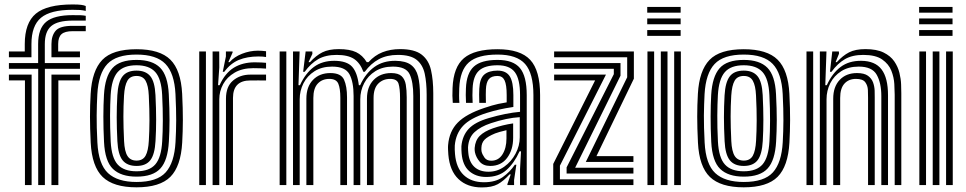

<svg xmlns="http://www.w3.org/2000/svg" viewBox="-20 -831 4338 862"><path d="M20 -574V-600H91.2V-633Q91.2 -728.5 141.1 -769.8Q191 -811 306 -811Q331.8 -811 344.5 -809.2Q357.2 -807.5 365 -804V-782Q351.2 -785.2 339.8 -786.1Q328.2 -787 306 -787Q206.8 -787 164 -751.2Q121.2 -715.5 121.2 -633V-574ZM151.5 0V-522H20V-548H151.2V-633Q151.2 -702.5 187.1 -732.8Q223 -763 306 -763Q332.8 -763 343.1 -762.6Q353.5 -762.2 365 -760V-738.5Q351.8 -738.8 340.8 -738.6Q329.8 -738.5 306 -738.5Q239 -738.5 210.1 -714.1Q181.2 -689.8 181.2 -633V-548H339V-522H181.5V0ZM211 -574V-633Q211 -671 229.9 -693Q248.8 -715 306 -715H365V-691H306Q271.2 -691 256.2 -677.6Q241.2 -664.2 241.2 -633V-600H339V-574ZM92 0V-470H20V-496H122V0ZM211 0V-496H339V-470H242V0Z M593 10Q489.2 10 441 -36.5Q392.8 -83 387.2 -190.8Q384 -257 384 -307.5Q384 -358 387 -410Q393 -514 439.1 -562Q485.2 -610 593 -610Q697.5 -610 744.9 -563.1Q792.2 -516.2 797.8 -410Q801.2 -342 801 -291.4Q800.8 -240.8 798 -191Q792 -84.5 745 -37.2Q698 10 593 10ZM593 -14Q684.8 -14 723.8 -57.1Q762.8 -100.2 768 -192.8Q770.8 -242 771 -290.4Q771.2 -338.8 767.8 -408.8Q763 -502.5 722.6 -544.2Q682.2 -586 593 -586Q502 -586 462.1 -543.8Q422.2 -501.5 417 -408.2Q414.5 -362.5 414 -312.9Q413.5 -263.2 417.2 -191.2Q422.2 -93.5 465 -53.8Q507.8 -14 593 -14ZM593 -38Q523 -38 487.1 -72.5Q451.2 -107 447 -194.2Q444 -254.2 444.1 -307.6Q444.2 -361 446.8 -405.2Q451.5 -487 484.2 -524.5Q517 -562 593 -562Q664.2 -562 698.9 -527Q733.5 -492 737.8 -408.2Q741.2 -341.2 741.1 -291.4Q741 -241.5 738.2 -195.8Q733.5 -111 700 -74.5Q666.5 -38 593 -38ZM593 -62Q650.8 -62 677.5 -93.2Q704.2 -124.5 708.2 -196.8Q710.8 -238 711 -289.4Q711.2 -340.8 708 -405Q704.5 -477.2 677.1 -507.6Q649.8 -538 593 -538Q534.8 -538 507.9 -507Q481 -476 476.8 -404.2Q474.5 -364.5 474.1 -312.9Q473.8 -261.2 477 -195.5Q480.8 -122.5 508.5 -92.2Q536.2 -62 593 -62ZM593 -86Q550.8 -86 530.4 -111.5Q510 -137 507 -197Q504 -256 504 -304.4Q504 -352.8 506.8 -403Q510.2 -462.5 530.1 -488.2Q550 -514 593 -514Q633.8 -514 654.4 -489.4Q675 -464.8 678 -404Q681 -343.8 681 -293.6Q681 -243.5 678.2 -198Q675 -138 655.1 -112Q635.2 -86 593 -86ZM593 -110Q621.2 -110 633.5 -131.9Q645.8 -153.8 648.2 -199.5Q650.8 -242 651 -289.8Q651.2 -337.5 648 -402.5Q646 -446.5 633.8 -468.2Q621.5 -490 593 -490Q564.2 -490 551.9 -468.5Q539.5 -447 536.8 -401.5Q534 -353.5 534 -307.5Q534 -261.5 537 -198Q539.2 -151.2 552.4 -130.6Q565.5 -110 593 -110Z M980 -508.5 994.2 -577.5V-600H1024L1024.5 -596L1005.2 -552H1010.8Q1031.5 -575.8 1066.6 -589.6Q1101.8 -603.5 1137.8 -603.5Q1155.2 -603.5 1174.5 -601V-575Q1161 -577.5 1140 -577.5Q1090 -577.5 1052.2 -561.9Q1014.5 -546.2 986.8 -508.5ZM934.5 0V-600H964.2L964.5 -528L959 -448.5H965.8Q990.5 -503 1029.9 -527.1Q1069.2 -551.2 1123.5 -551.2Q1138 -551.2 1153.2 -550.5Q1168.5 -549.8 1174.5 -549V-523Q1167 -523.8 1150.1 -524.4Q1133.2 -525 1117.8 -525Q1068 -525 1033.8 -505.1Q999.5 -485.2 982 -453.4Q964.5 -421.5 964.5 -385.2V0ZM874.5 0V-600H904.5V0ZM994.5 0V-388Q994.5 -442.5 1026.1 -469.2Q1057.8 -496 1103.8 -496H1174.5V-469.8Q1158.5 -470 1139.2 -469.9Q1120 -469.8 1103.8 -469.8Q1026 -469.8 1026 -391.2V0Z M1895.5 0V-405.8Q1895.5 -459.8 1886.9 -499.9Q1878.2 -540 1850.8 -562.2Q1823.2 -584.5 1766.5 -584.5Q1716.8 -584.5 1680.9 -565.2Q1645 -546 1617.5 -508.5H1611.5Q1597 -548.2 1569.6 -566.4Q1542.2 -584.5 1491.5 -584.5Q1441.8 -584.5 1408.5 -565.4Q1375.2 -546.2 1347.8 -508.5H1341L1352.2 -600H1382L1382.5 -589L1365.2 -552H1371.8Q1398.5 -581.5 1427.2 -596Q1456 -610.5 1501.2 -610.5Q1550.2 -610.5 1579 -596.8Q1607.8 -583 1626.5 -552H1634.5Q1662.2 -582.8 1697.5 -596.6Q1732.8 -610.5 1776.2 -610.5Q1841 -610.5 1872.9 -585.9Q1904.8 -561.2 1915 -516.5Q1925.2 -471.8 1925.2 -411.8V0ZM1235.5 0V-600H1265.5V0ZM1295.5 0V-600H1325.2L1320 -448.5H1326.8Q1351.2 -502.2 1389.2 -530.4Q1427.2 -558.5 1482.2 -558Q1536.8 -557.5 1560.5 -531.8Q1584.2 -506 1591 -448.5H1597Q1621.5 -502.2 1660.9 -530.4Q1700.2 -558.5 1755.2 -558Q1801.2 -557.5 1825 -539.8Q1848.8 -522 1857.1 -487.9Q1865.5 -453.8 1865.5 -403.8V0H1835.5V-399.8Q1835.5 -463.5 1819.1 -497.8Q1802.8 -532 1744 -532Q1698 -532 1665.1 -511.4Q1632.2 -490.8 1614.9 -457.4Q1597.5 -424 1597.5 -385.2V0H1567.5V-399.8Q1567.5 -463.5 1548.8 -497.8Q1530 -532 1471 -532Q1425 -532 1392.4 -511.4Q1359.8 -490.8 1342.6 -457.4Q1325.5 -424 1325.5 -385.2V0ZM1355.5 0V-388Q1355.5 -441.5 1385 -472.2Q1414.5 -503 1463.2 -503Q1511.2 -503 1524.6 -473.2Q1538 -443.5 1538 -393.8V0H1508V-392Q1508 -433 1499 -454.9Q1490 -476.8 1458.8 -476.8Q1426.2 -476.8 1406.5 -455.6Q1386.8 -434.5 1386.8 -391.2V0ZM1627.5 0V-388Q1627.5 -441.5 1657.5 -472.2Q1687.5 -503 1736.2 -503Q1768.2 -503 1783 -489.1Q1797.8 -475.2 1801.9 -450.8Q1806 -426.2 1806 -393.8V0H1776V-392Q1776 -433 1769.4 -454.9Q1762.8 -476.8 1731.8 -476.8Q1699.2 -476.8 1678.2 -455.6Q1657.2 -434.5 1657.2 -391.2V0Z M2374.8 0V-404Q2374.8 -501.5 2337.5 -543.8Q2300.2 -586 2213.8 -586Q2124.8 -586 2085 -550.9Q2045.2 -515.8 2041.8 -434.8Q2041.2 -419.5 2041.1 -402.8Q2041 -386 2042.5 -369.2H2012.8Q2011.2 -387 2011.1 -401.4Q2011 -415.8 2011.8 -436Q2015.5 -530 2063 -570Q2110.5 -610 2213.8 -610Q2316.2 -610 2360.5 -562.2Q2404.8 -514.5 2404.8 -404V0ZM2314.8 0.2V-72L2319.2 -151.5H2312.5Q2288.5 -98.2 2253.2 -67.2Q2218 -36.2 2162 -36.5Q2116.2 -36.8 2086.6 -62.8Q2057 -88.8 2052.5 -142.2Q2052.2 -147.2 2051.6 -157.6Q2051 -168 2051.5 -174.5Q2055.8 -221.8 2083.9 -252.2Q2112 -282.8 2174.8 -301Q2252 -323.5 2314.8 -329V-404Q2314.8 -475.8 2291.5 -506.9Q2268.2 -538 2213.8 -538Q2156.5 -538 2130.2 -513.6Q2104 -489.2 2101.8 -433.5Q2101.2 -419 2101 -403Q2100.8 -387 2102 -369.2H2072.2Q2071 -388.5 2071.1 -404.4Q2071.2 -420.2 2071.8 -434Q2074.5 -502.5 2107.5 -532.2Q2140.5 -562 2213.8 -562Q2284 -562 2314.4 -525.4Q2344.8 -488.8 2344.8 -404V0.2ZM2143 10.5Q2078.2 10.5 2038.6 -26.8Q1999 -64 1992.8 -137Q1992 -146.2 1991.5 -159.4Q1991 -172.5 1991.8 -180.2Q1997 -241.8 2035.1 -280.6Q2073.2 -319.5 2155.5 -346.8Q2174.8 -353.2 2188.4 -357.2Q2202 -361.2 2217 -364.5Q2232 -367.8 2254.8 -371.5V-404.2Q2254.8 -450.2 2245.4 -470.1Q2236 -490 2213.8 -490Q2186.5 -490 2174.6 -475.6Q2162.8 -461.2 2161.5 -429.5Q2161.2 -424.2 2161 -406Q2160.8 -387.8 2161.5 -369.2H2131.8Q2130.8 -391.5 2131.1 -406.9Q2131.5 -422.2 2131.8 -432.8Q2133.8 -479 2154.5 -496.5Q2175.2 -514 2213.8 -514Q2252.2 -514 2268.5 -488.5Q2284.8 -463 2284.8 -404.2V-350.8Q2247.8 -345.2 2221 -339.1Q2194.2 -333 2165.2 -324Q2091.5 -300.8 2059 -266Q2026.5 -231.2 2021.8 -177.8Q2021.2 -170.5 2021.6 -159.2Q2022 -148 2022.8 -139.5Q2028 -77.2 2062 -45Q2096 -12.8 2152.8 -12.8Q2205 -12.8 2237.2 -35.9Q2269.5 -59 2291.5 -91.5H2298.2L2288 -22.5V0H2258.2L2257.8 -4L2273 -48H2267.5Q2241 -18.5 2214.8 -4Q2188.5 10.5 2143 10.5ZM2173.2 -60Q2212 -60 2243.8 -82.6Q2275.5 -105.2 2294.5 -140.8Q2313.5 -176.2 2313.5 -214.8V-305Q2255 -301.5 2184.2 -278Q2137.5 -262.5 2110.8 -238Q2084 -213.5 2081.2 -169.5Q2081 -162.8 2081.6 -155.9Q2082.2 -149 2082.5 -144.8Q2086 -104 2109.5 -82Q2133 -60 2173.2 -60ZM2181 -86Q2150 -86 2133.6 -105.1Q2117.2 -124.2 2112.2 -147.5Q2110.5 -157.2 2111 -166.5Q2113.8 -201 2133.9 -221.1Q2154 -241.2 2193.2 -255Q2213 -262 2237 -267.9Q2261 -273.8 2283.8 -277V-212Q2283.8 -158.5 2256.8 -122.2Q2229.8 -86 2181 -86ZM2185.5 -109.5Q2218 -109.5 2235.9 -137.9Q2253.8 -166.2 2253.8 -209.2V-246.5Q2217 -237.8 2202.8 -232Q2169.5 -218.2 2155.6 -204Q2141.8 -189.8 2141.2 -166.8Q2141.2 -162 2141.2 -158.1Q2141.2 -154.2 2142.2 -150Q2145.2 -137.8 2155.1 -123.6Q2165 -109.5 2185.5 -109.5Z M2610 -104 2795.8 -484V-574H2467.8V-600H2825.8V-477.8L2657.8 -130H2823.8V-104ZM2523.8 -52V-79.5L2735.8 -498V-522H2467.8V-548H2765.8V-491.2L2562.2 -78H2823.8V-52ZM2463.8 0V-95L2651.8 -470H2467.8V-496H2700.5L2493.8 -87.2V-26H2823.8V0Z M2885.8 -774V-800H3035.8V-774ZM2885.8 -722V-748H3035.8V-722ZM2885.8 -670V-696H3035.8V-670ZM3006.8 0V-600H3036.8V0ZM2886.8 0V-600H2916.8V0ZM2946.8 0V-600H2976.8V0Z M3319.2 10Q3215.5 10 3167.2 -36.5Q3119 -83 3113.5 -190.8Q3110.2 -257 3110.2 -307.5Q3110.2 -358 3113.2 -410Q3119.2 -514 3165.4 -562Q3211.5 -610 3319.2 -610Q3423.8 -610 3471.1 -563.1Q3518.5 -516.2 3524 -410Q3527.5 -342 3527.2 -291.4Q3527 -240.8 3524.2 -191Q3518.2 -84.5 3471.2 -37.2Q3424.2 10 3319.2 10ZM3319.2 -14Q3411 -14 3450 -57.1Q3489 -100.2 3494.2 -192.8Q3497 -242 3497.2 -290.4Q3497.5 -338.8 3494 -408.8Q3489.2 -502.5 3448.9 -544.2Q3408.5 -586 3319.2 -586Q3228.2 -586 3188.4 -543.8Q3148.5 -501.5 3143.2 -408.2Q3140.8 -362.5 3140.2 -312.9Q3139.8 -263.2 3143.5 -191.2Q3148.5 -93.5 3191.2 -53.8Q3234 -14 3319.2 -14ZM3319.2 -38Q3249.2 -38 3213.4 -72.5Q3177.5 -107 3173.2 -194.2Q3170.2 -254.2 3170.4 -307.6Q3170.5 -361 3173 -405.2Q3177.8 -487 3210.5 -524.5Q3243.2 -562 3319.2 -562Q3390.5 -562 3425.1 -527Q3459.8 -492 3464 -408.2Q3467.5 -341.2 3467.4 -291.4Q3467.2 -241.5 3464.5 -195.8Q3459.8 -111 3426.2 -74.5Q3392.8 -38 3319.2 -38ZM3319.2 -62Q3377 -62 3403.8 -93.2Q3430.5 -124.5 3434.5 -196.8Q3437 -238 3437.2 -289.4Q3437.5 -340.8 3434.2 -405Q3430.8 -477.2 3403.4 -507.6Q3376 -538 3319.2 -538Q3261 -538 3234.1 -507Q3207.2 -476 3203 -404.2Q3200.8 -364.5 3200.4 -312.9Q3200 -261.2 3203.2 -195.5Q3207 -122.5 3234.8 -92.2Q3262.5 -62 3319.2 -62ZM3319.2 -86Q3277 -86 3256.6 -111.5Q3236.2 -137 3233.2 -197Q3230.2 -256 3230.2 -304.4Q3230.2 -352.8 3233 -403Q3236.5 -462.5 3256.4 -488.2Q3276.2 -514 3319.2 -514Q3360 -514 3380.6 -489.4Q3401.2 -464.8 3404.2 -404Q3407.2 -343.8 3407.2 -293.6Q3407.2 -243.5 3404.5 -198Q3401.2 -138 3381.4 -112Q3361.5 -86 3319.2 -86ZM3319.2 -110Q3347.5 -110 3359.8 -131.9Q3372 -153.8 3374.5 -199.5Q3377 -242 3377.2 -289.8Q3377.5 -337.5 3374.2 -402.5Q3372.2 -446.5 3360 -468.2Q3347.8 -490 3319.2 -490Q3290.5 -490 3278.1 -468.5Q3265.8 -447 3263 -401.5Q3260.2 -353.5 3260.2 -307.5Q3260.2 -261.5 3263.2 -198Q3265.5 -151.2 3278.6 -130.6Q3291.8 -110 3319.2 -110Z M3996.8 0V-405.8Q3996.8 -424.2 3995.1 -453.9Q3993.5 -483.5 3981.8 -513.5Q3970 -543.5 3940.6 -564Q3911.2 -584.5 3855.8 -584.5Q3806.2 -584.5 3773.4 -565.4Q3740.5 -546.2 3713 -508.5H3706.2L3716.5 -600H3746.2L3746.8 -590L3731.5 -552H3737Q3763.8 -581.5 3792 -596Q3820.2 -610.5 3865.5 -610.5Q3916 -610.5 3947.1 -595.1Q3978.2 -579.8 3994.9 -555.5Q4011.5 -531.2 4018.1 -503.9Q4024.8 -476.5 4025.6 -451.9Q4026.5 -427.2 4026.5 -411.8V0ZM3600.8 0V-600H3630.8V0ZM3660.8 0V-600H3690.5L3685.2 -448.5H3692Q3716.5 -502.2 3754 -530.4Q3791.5 -558.5 3846.5 -558Q3909.2 -557.5 3938 -519.2Q3966.8 -481 3966.8 -403.8V0H3936.8V-399.8Q3936.8 -458.2 3916.2 -495.1Q3895.8 -532 3835.2 -532Q3789.2 -532 3756.9 -511.4Q3724.5 -490.8 3707.6 -457.4Q3690.8 -424 3690.8 -385.2V0ZM3720.8 0V-388Q3720.8 -441.5 3749.8 -472.2Q3778.8 -503 3827.5 -503Q3860 -503 3876.8 -490.8Q3893.5 -478.5 3899.9 -460.4Q3906.2 -442.2 3906.8 -424Q3907.2 -405.8 3907.2 -393.8V0H3877.2V-392Q3877.2 -406.5 3876.5 -426.5Q3875.8 -446.5 3864.8 -461.6Q3853.8 -476.8 3823 -476.8Q3790.5 -476.8 3771.2 -455.6Q3752 -434.5 3752 -391.2V0Z M4106.5 -774V-800H4256.5V-774ZM4106.5 -722V-748H4256.5V-722ZM4106.5 -670V-696H4256.5V-670ZM4227.5 0V-600H4257.5V0ZM4107.5 0V-600H4137.5V0ZM4167.5 0V-600H4197.5V0Z"/></svg>

Font: Big Shoulders Inline Display Black
Style: Regular
Weight: 900
Designer: Patric King
Foundry: XO Type Co
Version: Version 1.000